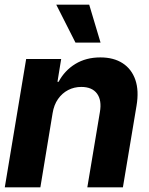

<svg xmlns="http://www.w3.org/2000/svg" viewBox="-22 -797 632 817"><path d="M201.8 -315.2 149.8 0H-1.6L89.3 -545.9H238.3L222.5 -448.8H227.3Q253 -497 298.6 -524.9Q344.2 -552.7 405.1 -552.7Q461.8 -552.7 500 -527.9Q538.1 -503.1 554 -457.2Q569.8 -411.2 559 -347.3L501 0H349.6L403.1 -320.3Q411.7 -370.2 390.9 -398.6Q370 -427 324 -427.1Q293.5 -427.1 267.9 -413.8Q242.3 -400.5 224.9 -375.6Q207.5 -350.8 201.8 -315.2ZM299.2 -615.6 217.4 -777.1H357.6L405.9 -615.6Z"/></svg>

Font: Inter Tight
Style: Italic
Weight: 400
Italic angle: -9.39999°
Designer: Rasmus Andersson
Foundry: rsms
Version: Version 3.002